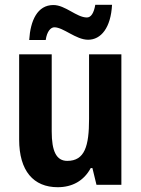

<svg xmlns="http://www.w3.org/2000/svg" viewBox="-20 -772 590 802"><path d="M448 -752H378C372 -717 360 -699 343 -699C300 -699 253 -751 203 -751C136 -751 107 -686 102 -605H171C176 -641 192 -658 207 -658C245 -658 297 -606 348 -606C402 -606 443 -656 448 -752ZM487 -545H352V-275C352 -162 334 -100 261 -100C215 -100 196 -141 196 -223V-545H60V-189C60 -58 120 10 221 10C281 10 330 -16 359 -70H366L383 0H487Z"/></svg>

Font: Noto Sans Display SemiCondensed
Style: Bold
Weight: 700
Width: 4
Designer: Monotype Design Team
Foundry: Monotype Imaging Inc.
Version: Version 1.900